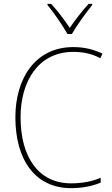

<svg xmlns="http://www.w3.org/2000/svg" viewBox="-20 -969 581 999"><path d="M331 -792H354C379 -836 426 -901 460 -943V-949H441C405 -909 370 -864 343 -824C316 -864 279 -914 246 -949H227V-943C258 -906 306 -837 331 -792ZM361 -699C406 -699 454 -692 502 -666L513 -690C465 -713 416 -724 361 -724C164 -724 60 -561 60 -359C60 -136 164 10 350 10C414 10 467 -3 504 -19V-44C466 -28 416 -15 350 -15C179 -15 87 -153 87 -359C87 -545 179 -699 361 -699Z"/></svg>

Font: Noto Sans Armenian SemiCondensed Thin
Style: Regular
Weight: 100
Width: 4
Designer: Monotype Design Team
Foundry: Monotype Imaging Inc.
Version: Version 2.008